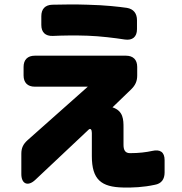

<svg xmlns="http://www.w3.org/2000/svg" viewBox="-20 -760 810 855"><path d="M137 41 375 -183C383 -190 389 -183 389 -168V-65C389 40 431 73 528 75C571 76 618 74 669 63C699 58 713 38 713 8V-47C713 -83 693 -96 658 -88C631 -82 598 -78 559 -78C538 -78 530 -91 530 -115V-191C530 -226 530 -266 481 -282L565 -363C583 -381 591 -399 591 -424V-462C591 -494 573 -512 541 -512H135C103 -512 85 -494 85 -462V-424C85 -392 103 -374 135 -374H371L103 -136C83 -118 75 -101 75 -75V15C75 59 104 72 137 41ZM164 -649C164 -616 182 -599 215 -600C257 -602 315 -603 370 -601C426 -599 491 -591 536 -584C570 -579 590 -596 590 -630V-670C590 -700 575 -720 545 -725C509 -730 451 -737 370 -739C318 -741 255 -740 213 -739C181 -738 164 -720 164 -688Z"/></svg>

Font: コーポレート・ロゴ（ラウンド）ver3 Bold
Style: Regular
Weight: 700
Designer: [KANA_main] LOGOTYPE.JP [Source Han Sans] Ryoko NISHIZUKA 西塚涼子 (kana, bopomofo & ideographs); Paul D. Hunt (Latin, Greek
Version: Version 12.001;FEAKit 1.0